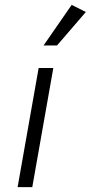

<svg xmlns="http://www.w3.org/2000/svg" viewBox="-20 -765 371 785"><path d="M112 0H52L138 -487H198ZM213 -579H158L273 -745L331 -716Z"/></svg>

Font: Inria Sans Light
Style: Italic
Weight: 300
Italic angle: -10°
Designer: Black Foundry Team
Foundry: Black Foundry
Version: Version 1.2; ttfautohint (v1.8.3)